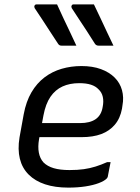

<svg xmlns="http://www.w3.org/2000/svg" viewBox="-20 -844 640 875"><path d="M240 -824Q254 -793 269 -761Q284 -729 299 -698Q314 -667 328 -636Q311 -636 295.5 -636Q280 -636 260 -636Q254 -636 250.5 -638.5Q247 -641 245 -644Q223 -678 206 -703.5Q189 -729 173.5 -753.5Q158 -778 138 -807Q135 -813 137.5 -818.5Q140 -824 147 -824Q166 -824 179.5 -824Q193 -824 206.5 -824Q220 -824 240 -824ZM408 -824Q423 -793 438 -761Q453 -729 467.5 -698Q482 -667 497 -636Q480 -636 464 -636Q448 -636 429 -636Q423 -636 419 -638.5Q415 -641 413 -644Q392 -678 375 -703.5Q358 -729 342 -753.5Q326 -778 307 -807Q304 -813 306.5 -818.5Q309 -824 315 -824Q334 -824 347.5 -824Q361 -824 375 -824Q389 -824 408 -824ZM351 -543Q402 -543 440 -529Q478 -515 502.5 -490.5Q527 -466 536 -433Q545 -400 538 -363L536 -349Q528 -305 503.5 -276Q479 -247 441.5 -233Q404 -219 352 -219Q328 -219 295 -219Q262 -219 223.5 -219Q185 -219 145 -219L108 -213L117 -283Q161 -283 200.5 -283Q240 -283 276 -283Q312 -283 345 -283Q390 -283 416 -301Q442 -319 448 -357Q453 -382 448.5 -402.5Q444 -423 429 -437Q416 -451 394.5 -458Q373 -465 341 -465Q298 -465 265 -450Q232 -435 210 -403Q188 -371 178 -318L158 -210Q152 -175 157 -148.5Q162 -122 178 -104Q196 -86 225 -77.5Q254 -69 297 -69Q334 -69 362 -73Q390 -77 415.5 -85Q441 -93 468 -105H484Q481 -89 477.5 -72Q474 -55 471 -38Q470 -36 469 -34Q468 -32 466 -30Q455 -19 430 -9.5Q405 0 369.5 5.5Q334 11 291 11Q231 11 185.5 -4Q140 -19 110.5 -48.5Q81 -78 70.5 -120.5Q60 -163 69 -218L88 -323Q99 -382 123.5 -423.5Q148 -465 183 -491.5Q218 -518 261 -530.5Q304 -543 351 -543Z"/></svg>

Font: RecMonoLinear Nerd Font Mono
Style: Italic
Weight: 400
Italic angle: -10°
Monospace: yes
Version: Version 1.085; ttfautohint (v1.8.4.7-5d5b);Nerd Fonts 3.2.1